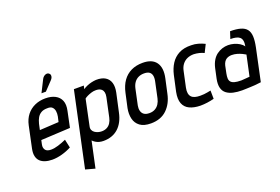

<svg xmlns="http://www.w3.org/2000/svg" viewBox="-117 -1085 2444 1675"><g transform="rotate(-20 1105.0 -247.0)"><path d="M419 -641Q430 -652 434.5 -663.5Q439 -675 437 -686Q435 -697 425 -703Q415 -711 402 -708.5Q389 -706 378.5 -697.5Q368 -689 362 -677L305 -564H346ZM156 -144 164 -181 435 -195 466 -343Q478 -398 463 -435Q448 -472 411 -491.5Q374 -511 320 -511Q266 -511 221.5 -491Q177 -471 147 -433Q117 -395 105 -340L62 -137Q54 -98 60.5 -69.5Q67 -41 85.5 -23Q104 -5 133 4Q162 13 198 13Q240 13 287.5 0Q335 -13 376 -35L359 -113Q321 -96 284 -84.5Q247 -73 216 -73Q199 -73 186 -77.5Q173 -82 165.5 -91Q158 -100 155 -113.5Q152 -127 156 -144ZM370 -325 359 -277 182 -267 194 -322Q202 -354 215 -376Q228 -398 250 -411Q272 -424 306 -424Q338 -426 353 -411.5Q368 -397 371.5 -374Q375 -351 370 -325Z M883 -177 920 -346Q931 -398 920 -435Q909 -472 877 -492Q845 -512 792 -511Q772 -510 748 -504.5Q724 -499 703 -489.5Q682 -480 668 -470L675 -501H583L435 191L523 215L575 -28Q585 -17 600 -7.5Q615 2 633.5 7Q652 12 673 12Q756 12 810 -36.5Q864 -85 883 -177ZM826 -340 788 -162Q782 -134 768.5 -113.5Q755 -93 734 -82.5Q713 -72 687 -72Q669 -72 652.5 -77Q636 -82 622.5 -91.5Q609 -101 602.5 -116Q596 -131 601 -151L651 -389Q660 -397 677.5 -405.5Q695 -414 715.5 -420.5Q736 -427 754 -427Q771 -428 786.5 -424Q802 -420 812.5 -410Q823 -400 827 -382.5Q831 -365 826 -340Z M1336 -185 1365 -317Q1385 -409 1348.5 -460.5Q1312 -512 1224 -512Q1163 -512 1116.5 -489.5Q1070 -467 1039.5 -424Q1009 -381 995 -317L966 -185Q956 -133 966.5 -88.5Q977 -44 1013 -17Q1049 10 1114 10Q1206 10 1262 -43.5Q1318 -97 1336 -185ZM1272 -321 1241 -176Q1235 -148 1221 -126Q1207 -104 1184.5 -91.5Q1162 -79 1132 -79Q1100 -79 1082 -92Q1064 -105 1058.5 -127.5Q1053 -150 1058 -176L1089 -321Q1096 -354 1111.5 -376Q1127 -398 1150.5 -409.5Q1174 -421 1204 -421Q1235 -421 1252 -409.5Q1269 -398 1274 -375.5Q1279 -353 1272 -321Z M1763 -407 1799 -479Q1771 -493 1739.5 -502Q1708 -511 1675 -511Q1607 -513 1560.5 -488.5Q1514 -464 1486 -420.5Q1458 -377 1445 -320L1413 -174Q1400 -109 1416 -68Q1432 -27 1472.5 -8Q1513 11 1571 12Q1604 12 1636.5 7.5Q1669 3 1700 -5L1699 -82Q1699 -82 1690.5 -80.5Q1682 -79 1667.5 -76Q1653 -73 1635.5 -71.5Q1618 -70 1600 -70Q1572 -70 1551.5 -76Q1531 -82 1519 -95Q1507 -108 1503.5 -129Q1500 -150 1506 -179L1537 -323Q1544 -358 1562.5 -382Q1581 -406 1608 -418Q1635 -430 1669 -430Q1694 -429 1719 -423Q1744 -417 1763 -407Z M2116 -340Q2102 -360 2079.5 -373.5Q2057 -387 2030.5 -394.5Q2004 -402 1977 -402Q1949 -402 1921.5 -393Q1894 -384 1870.5 -366.5Q1847 -349 1830 -320.5Q1813 -292 1804 -253L1784 -160Q1774 -110 1783 -76.5Q1792 -43 1817.5 -24Q1843 -5 1879.5 3Q1916 11 1960 11Q1979 11 1998.5 10Q2018 9 2038 8.5Q2058 8 2076 6.5Q2094 5 2109.5 3Q2125 1 2136 0L2200 -301Q2212 -359 2210 -399Q2208 -439 2189 -463.5Q2170 -488 2132 -499Q2094 -510 2036 -510L2015 -445Q2044 -445 2066 -440Q2088 -435 2101 -423.5Q2114 -412 2118 -391.5Q2122 -371 2116 -340ZM2101 -270 2060 -79Q2060 -79 2055.5 -78.5Q2051 -78 2043 -77.5Q2035 -77 2025 -76Q2015 -75 2004 -74.5Q1993 -74 1983 -73Q1943 -73 1920 -79.5Q1897 -86 1886.5 -99Q1876 -112 1875.5 -131Q1875 -150 1880 -175L1894 -243Q1899 -263 1908 -276.5Q1917 -290 1928.5 -297Q1940 -304 1952.5 -307Q1965 -310 1977 -310Q2003 -310 2027 -303Q2051 -296 2070.5 -286.5Q2090 -277 2101 -270Z"/></g></svg>

Font: Advent Pro SemiBold
Style: Italic
Weight: 600
Italic angle: -12°
Version: Version 3.000